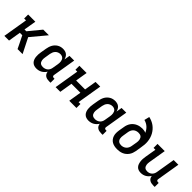

<svg xmlns="http://www.w3.org/2000/svg" viewBox="236 -1927 3128 3128"><g transform="rotate(45 1800.0 -363.5)"><path d="M52 0 123 -428H80V-520H246L210 -306H252L428 -520H558L341 -260L472 0H356L317 -81L251 -214H195L160 0Z M795 8Q767 8 741.5 -0.5Q716 -9 698 -27.5Q680 -46 670.5 -70.5Q661 -95 658 -122Q655 -149 656.5 -176.5Q658 -204 663 -232L680 -332Q684 -356 691.5 -380.5Q699 -405 711 -427.5Q723 -450 741.5 -469.5Q760 -489 782.5 -502.5Q805 -516 829.5 -522Q854 -528 879 -528Q904 -528 928 -521.5Q952 -515 970 -500Q988 -485 999 -464.5Q1010 -444 1016 -420L1033 -520H1141L1075 -122Q1074 -114 1074.5 -107Q1075 -100 1079.5 -94.5Q1084 -89 1091.5 -86.5Q1099 -84 1106 -84H1124V8H1090Q1067 8 1045 3.5Q1023 -1 1005 -13Q987 -25 976 -44.5Q965 -64 964 -87Q950 -65 931.5 -46.5Q913 -28 890.5 -15.5Q868 -3 843.5 2.5Q819 8 795 8ZM853 -84Q874 -84 896 -90.5Q918 -97 936 -112Q954 -127 964.5 -148Q975 -169 978 -191L995 -291Q998 -308 998.5 -325.5Q999 -343 996.5 -359Q994 -375 987.5 -390Q981 -405 969 -415.5Q957 -426 941 -431Q925 -436 908 -436Q885 -436 862.5 -427Q840 -418 823.5 -400.5Q807 -383 798 -361Q789 -339 785 -317L769 -217Q766 -201 765.5 -185Q765 -169 767.5 -154Q770 -139 776.5 -125Q783 -111 794.5 -101.5Q806 -92 821.5 -88Q837 -84 853 -84Z M1233 0 1304 -428H1261V-520H1427L1393 -313H1599L1633 -520H1741L1670 -92H1713V0H1547L1583 -221H1377L1341 0Z M1995 8Q1967 8 1941.5 -0.5Q1916 -9 1898 -27.5Q1880 -46 1870.5 -70.5Q1861 -95 1858 -122Q1855 -149 1856.5 -176.5Q1858 -204 1863 -232L1880 -332Q1884 -356 1891.5 -380.5Q1899 -405 1911 -427.5Q1923 -450 1941.5 -469.5Q1960 -489 1982.5 -502.5Q2005 -516 2029.5 -522Q2054 -528 2079 -528Q2104 -528 2128 -521.5Q2152 -515 2170 -500Q2188 -485 2199 -464.5Q2210 -444 2216 -420L2233 -520H2341L2275 -122Q2274 -114 2274.5 -107Q2275 -100 2279.5 -94.5Q2284 -89 2291.5 -86.5Q2299 -84 2306 -84H2324V8H2290Q2267 8 2245 3.5Q2223 -1 2205 -13Q2187 -25 2176 -44.5Q2165 -64 2164 -87Q2150 -65 2131.5 -46.5Q2113 -28 2090.5 -15.5Q2068 -3 2043.5 2.5Q2019 8 1995 8ZM2053 -84Q2074 -84 2096 -90.5Q2118 -97 2136 -112Q2154 -127 2164.5 -148Q2175 -169 2178 -191L2195 -291Q2198 -308 2198.5 -325.5Q2199 -343 2196.5 -359Q2194 -375 2187.5 -390Q2181 -405 2169 -415.5Q2157 -426 2141 -431Q2125 -436 2108 -436Q2085 -436 2062.5 -427Q2040 -418 2023.5 -400.5Q2007 -383 1998 -361Q1989 -339 1985 -317L1969 -217Q1966 -201 1965.5 -185Q1965 -169 1967.5 -154Q1970 -139 1976.5 -125Q1983 -111 1994.5 -101.5Q2006 -92 2021.5 -88Q2037 -84 2053 -84Z M2656 8Q2624 8 2593.5 2Q2563 -4 2537.5 -18.5Q2512 -33 2494 -56.5Q2476 -80 2467 -108.5Q2458 -137 2458 -168.5Q2458 -200 2463 -232L2480 -332Q2484 -358 2494 -384Q2504 -410 2520 -432.5Q2536 -455 2558.5 -473Q2581 -491 2606.5 -502Q2632 -513 2658.5 -518Q2685 -523 2711 -523Q2732 -523 2753 -519.5Q2774 -516 2792 -506Q2782 -531 2766.5 -553.5Q2751 -576 2731 -594Q2711 -612 2686.5 -625Q2662 -638 2634 -645L2656 -735Q2692 -727 2724.5 -713Q2757 -699 2785.5 -678Q2814 -657 2837 -630.5Q2860 -604 2877 -573.5Q2894 -543 2904.5 -508.5Q2915 -474 2919 -437.5Q2923 -401 2920 -363.5Q2917 -326 2910 -288L2894 -188Q2889 -161 2879.5 -134.5Q2870 -108 2853.5 -84.5Q2837 -61 2814 -42Q2791 -23 2764.5 -12Q2738 -1 2710 3.5Q2682 8 2656 8ZM2657 -84Q2680 -84 2703.5 -92Q2727 -100 2745.5 -117Q2764 -134 2774.5 -157Q2785 -180 2788 -203L2804 -296Q2806 -312 2807 -328.5Q2808 -345 2804.5 -360.5Q2801 -376 2794 -390Q2787 -404 2775 -413.5Q2763 -423 2747 -426.5Q2731 -430 2714 -430Q2692 -430 2669 -423Q2646 -416 2627.5 -399.5Q2609 -383 2599 -361Q2589 -339 2585 -317L2569 -217Q2566 -201 2565.5 -184.5Q2565 -168 2568 -152.5Q2571 -137 2578.5 -123.5Q2586 -110 2598 -101Q2610 -92 2625.5 -88Q2641 -84 2657 -84Z M3200 8Q3172 8 3147 -0.5Q3122 -9 3104.5 -28Q3087 -47 3078.5 -71.5Q3070 -96 3066.5 -122.5Q3063 -149 3064.5 -176.5Q3066 -204 3071 -232L3104 -428H3061V-520H3227L3177 -217Q3174 -201 3173.5 -185Q3173 -169 3175.5 -154Q3178 -139 3184 -125.5Q3190 -112 3201 -102Q3212 -92 3227 -88Q3242 -84 3258 -84Q3279 -84 3300.5 -91Q3322 -98 3339 -113.5Q3356 -129 3365.5 -149.5Q3375 -170 3378 -191L3433 -520H3541L3475 -122Q3474 -114 3474.5 -107Q3475 -100 3479.5 -94.5Q3484 -89 3491.5 -86.5Q3499 -84 3506 -84H3524V8H3490Q3467 8 3445 3.5Q3423 -1 3405 -13Q3387 -25 3376 -44Q3365 -63 3364 -86Q3351 -64 3333 -46Q3315 -28 3293 -15.5Q3271 -3 3247 2.5Q3223 8 3200 8Z"/></g></svg>

Font: Iosevka Etoile Semibold
Style: Italic
Weight: 600
Italic angle: -9°
Designer: Belleve Invis
Foundry: Belleve Invis
Version: Version 22.1.2; ttfautohint (v1.8.4)